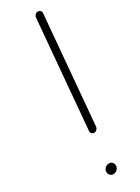

<svg xmlns="http://www.w3.org/2000/svg" viewBox="-150 -538 406 557"><g transform="rotate(-30 53.0 -259.5)"><path d="M34.1 -15.6Q34.1 -22.6 39.6 -28.1Q45.2 -33.7 52.6 -33.7Q59.3 -33.7 63.5 -29.3Q67.8 -24.8 67.8 -18.5Q67.8 -11.1 62.2 -5.6Q56.7 0 49.3 0Q43 0 38.5 -4.6Q34.1 -9.3 34.1 -15.6ZM94.4 -518.5Q99.3 -518.5 102.8 -515Q106.3 -511.5 105.6 -506.7L74.1 -144.1Q73.3 -138.9 69.4 -135.4Q65.6 -131.9 60.7 -131.9Q55.9 -131.9 52.6 -135.4Q49.3 -138.9 50 -144.1L81.5 -506.7Q82.2 -511.5 85.9 -515Q89.6 -518.5 94.4 -518.5Z"/></g></svg>

Font: 26F Galaxy Sans Thin
Style: Italic
Weight: 100
Italic angle: -4.99998°
Designer: C₂₉H₂₅N₃O₅
Version: Version 1.200